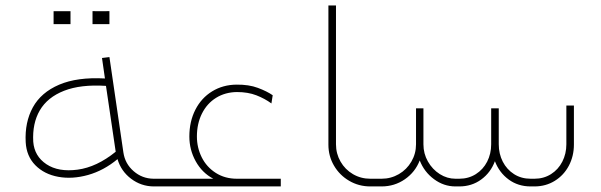

<svg xmlns="http://www.w3.org/2000/svg" viewBox="-20 -669 2158 689"><path d="M531.2 0H540V-27.6H531.2Q490.3 -28 459.6 -54.7Q428.8 -81.3 422.8 -121.8L372.7 -464.2L346 -460.9L356.6 -387.4Q257.4 -392.9 192.3 -365.1Q127.3 -337.3 97.9 -283.8Q68.5 -230.2 72.2 -159Q74.9 -108.5 106.8 -76.1Q138.8 -43.7 189.1 -34.5Q239.4 -25.3 296 -41.1Q352.5 -57 401.7 -97.9Q414.5 -54.7 450.4 -27.6Q486.2 -0.5 531.2 0ZM395.2 -124.5Q327.2 -69.4 258.5 -60.2Q189.8 -51 146.6 -79.7Q103.4 -108.5 99.3 -160.4Q95.6 -226.1 122.9 -273Q150.3 -319.9 210 -343.3Q269.8 -366.7 360.3 -360.8ZM233 -582.3Q233 -596.5 233 -605.7Q233 -614.9 233 -628.7Q218.8 -628.7 210 -628.7Q201.3 -628.7 191.6 -628.7Q184.3 -628.7 172.3 -628.7Q172.3 -614.9 172.3 -605.7Q172.3 -596.5 172.3 -582.3Q172.3 -582.3 183.6 -582.3Q194.9 -582.3 213.2 -582.3Q213.2 -582.3 233 -582.3ZM372.7 -582.3Q372.7 -596.5 372.7 -605.7Q372.7 -615.3 372.7 -629.1Q358.5 -628.7 349.7 -628.7Q341 -628.7 331.3 -628.7Q324 -629.1 312 -629.1Q312 -615.3 312 -605.7Q312 -596.5 312 -582.3Q312 -582.3 323.3 -582.3Q334.6 -582.3 352.9 -582.3Q352.9 -582.3 372.7 -582.3Z M540 0H987.6V-27.6H830Q787.2 -27.6 754.4 -48.5Q721.5 -69.4 704 -104.3Q686.6 -139.2 686.6 -179.2Q686.6 -225.2 704.7 -261.5Q722.9 -297.8 755.5 -318Q788.1 -338.2 830 -338.7Q869.9 -338.7 900 -327Q930.1 -315.3 954 -297.8L958.6 -327.2Q938 -341.5 905.6 -353.6Q873.2 -365.8 829 -365.3Q779.9 -364.9 741.3 -341.2Q702.7 -317.6 681.1 -275.3Q659.5 -233 659.5 -179.2Q659.5 -131.4 682.4 -90.1Q705.4 -48.7 745.4 -27.6H540Q522.5 -26.2 515.6 -20Q508.7 -13.8 515.6 -7.6Q522.5 -1.4 540 0Z M1333.2 -27.6H1308.8Q1274.8 -27.6 1246.6 -44.1Q1218.3 -60.7 1202 -89.2Q1185.7 -117.6 1185.7 -151.2V-649.4H1158.5V-149.8Q1158.5 -108.9 1178.5 -74.7Q1198.5 -40.4 1233 -20.2Q1267.5 0 1308.8 0H1333.2Z M1333.2 0H1349.3Q1395.7 0 1432.9 -25.7Q1470.1 -51.5 1486.2 -93.3Q1502.3 -51.9 1537.5 -26Q1572.6 0 1614.4 0H1628.2Q1672.8 0 1706.8 -24.8Q1740.8 -49.6 1756 -90.5Q1771.6 -49.6 1805.4 -24.8Q1839.2 0 1884.2 0H1898Q1938.4 0 1970.8 -20Q2003.2 -40 2021.4 -74.4Q2039.5 -108.9 2039.5 -150.3V-290.4H2012.4V-151.2Q2012.4 -117.2 1997.9 -88.9Q1983.5 -60.7 1957.3 -44.1Q1931.1 -27.6 1898 -27.6H1884.2Q1850.6 -27.6 1824.7 -44.1Q1798.7 -60.7 1784.2 -88.9Q1769.8 -117.2 1769.8 -151.2V-280.3H1742.6V-151.2Q1742.6 -117.2 1728.2 -88.9Q1713.7 -60.7 1687.5 -44.1Q1661.3 -27.6 1628.2 -27.6H1614.4Q1584.6 -27.6 1558.1 -44.3Q1531.7 -61.1 1515.6 -89.4Q1499.5 -117.6 1499.5 -151.2V-280.3H1472.9V-151.2Q1472.9 -117.6 1456.3 -89.2Q1439.8 -60.7 1411.3 -44.1Q1382.8 -27.6 1349.3 -27.6H1333.2Q1315.7 -26.2 1308.8 -20Q1301.9 -13.8 1308.8 -7.6Q1315.7 -1.4 1333.2 0Z"/></svg>

Font: Arad-FD-VF Thin
Style: Regular
Weight: 100
Designer: Mohammad Darvishi
Version: Version 1.010;September 21, 2024;FontCreator 15.0.0.2992 64-